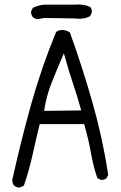

<svg xmlns="http://www.w3.org/2000/svg" viewBox="-20 -833 540 860"><path d="M315.9 -750.5Q326.2 -749 335 -749Q361.3 -749 383.3 -760.3L391.1 -775.9Q391.6 -777.8 391.6 -779.3Q391.6 -793 384.3 -801.8Q358.9 -813 329.6 -813Q322.3 -813 314 -812H174.3Q149.9 -808.6 127.4 -798.3L119.6 -782.7Q119.1 -781.2 119.1 -779.8Q119.1 -765.6 128.4 -754.9L144 -747.1L179.2 -752.4ZM343.8 -338.4 177.7 -336.4 179.2 -346.2Q189.5 -407.7 211.4 -462.9Q233.4 -518.1 266.1 -594.2L272.5 -571.8Q288.1 -515.1 306.6 -460.4Q325.2 -405.8 343.8 -338.4ZM157.7 -276.9H356.9Q376.5 -210 387.2 -148.4Q397.5 -89.8 416 -35.2L431.2 -27.8Q433.1 -27.3 434.6 -27.3Q448.2 -27.3 457 -34.7L464.8 -50.3Q439.9 -213.4 394.5 -372.8Q349.1 -532.2 293 -688Q278.3 -697.3 261.7 -698.7Q259.8 -698.7 257.3 -698.7Q243.2 -698.7 231.4 -689.9Q165.5 -530.3 119.1 -364.3Q72.8 -198.2 35.6 -29.8Q35.2 -27.3 35.2 -25.4Q35.2 -11.2 43 -2Q52.2 5.4 64.5 7.3Q76.2 5.4 86.9 -1.5Q109.4 -65.9 124.8 -135Q140.1 -204.1 157.7 -276.9Z"/></svg>

Font: NaikaiFont
Style: Light
Weight: 300
Version: Version 1.89